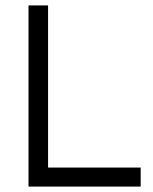

<svg xmlns="http://www.w3.org/2000/svg" viewBox="-20 -687 563 707"><path d="M85 0V-667H157V-70H498V0Z"/></svg>

Font: Maven Pro VF Beta
Style: Regular
Weight: 400
Designer: Joe Prince
Foundry: Joe Prince
Version: Version 2.002